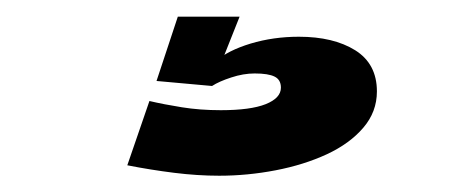

<svg xmlns="http://www.w3.org/2000/svg" viewBox="-20 -20 552 230"><path d="M242.5 190.5Q276.5 190.5 310.2 184Q344 177.5 371.5 164.8Q399 152 415.2 133Q431.5 114 431.5 89.5Q431.5 56.5 405.5 40.2Q379.5 24 338 24Q307.5 24 280.2 32.2Q253 40.5 239 53L234 83Q242.5 77.5 257 72.8Q271.5 68 285 68Q301.5 68 309 71.8Q316.5 75.5 316.5 85Q316.5 97.5 298.2 104.8Q280 112 244.5 112Q219.5 112 197.8 108.5Q176 105 159 101L132.5 178Q160.5 183.5 188.5 187Q216.5 190.5 242.5 190.5ZM234 83 267 0H193L167.5 77Z"/></svg>

Font: Anybody Expanded
Style: Bold
Weight: 700
Width: 7
Designer: Tyler Finck
Foundry: Etcetera Type Company
Version: Version 1.113;gftools[0.9.25]